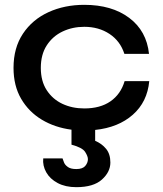

<svg xmlns="http://www.w3.org/2000/svg" viewBox="-20 -529 674 795"><path d="M239 127Q241 133 245 143.5Q249 154 261 162.5Q273 171 296 171Q322 171 333 158Q344 145 344 130Q344 118 332.5 100Q321 82 276 70V8Q207 -1 153 -33.5Q99 -66 67.5 -120Q36 -174 36 -248Q36 -331 75 -389.5Q114 -448 180.5 -478.5Q247 -509 329 -509Q443 -509 515 -455Q587 -401 597 -306H495Q478 -359 433.5 -388.5Q389 -418 329 -418Q280 -418 239 -398.5Q198 -379 173.5 -341Q149 -303 149 -248Q149 -193 173.5 -155.5Q198 -118 238.5 -99Q279 -80 329 -80Q395 -80 437.5 -109.5Q480 -139 496 -193H598Q590 -107 530 -54Q470 -1 374 9V54Q402 66 419.5 87.5Q437 109 437 144Q437 183 402 214.5Q367 246 296 246Q251 246 219 229Q187 212 171.5 184.5Q156 157 159 127Z"/></svg>

Font: Syne SemiBold
Style: Regular
Weight: 600
Designer: Lucas Descroix
Foundry: Bonjour Monde
Version: Version 2.200; ttfautohint (v1.8.4)